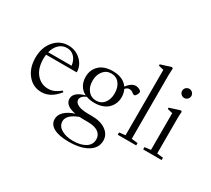

<svg xmlns="http://www.w3.org/2000/svg" viewBox="-177 -1046 1791 1626"><g transform="rotate(30 718.0 -233.5)"><path d="M229.5 11.2Q146.5 11.2 93.5 -53.2Q40.5 -117.7 40.5 -217.3Q40.5 -317.9 95.5 -382.1Q150.4 -446.3 232.4 -446.3Q304.7 -446.3 355.2 -398.4Q405.8 -350.6 405.8 -283.7H106.4Q103.5 -263.7 103.5 -243.2Q103.5 -148.9 149.2 -95.5Q194.8 -42 263.7 -42Q295.4 -42 323 -54.2Q350.6 -66.4 381.8 -91.3L391.6 -80.6Q318.4 11.2 229.5 11.2ZM232.4 -421.9Q188 -421.9 156.2 -391.8Q124.5 -361.8 111.3 -310.5H340.3Q333.5 -361.8 304.7 -392.1Q275.9 -422.4 232.4 -421.9Z M664.1 -134.3Q617.2 -134.3 583.5 -147.5Q531.7 -125 531.7 -90.3Q531.7 -62.5 565.7 -45.4Q599.6 -28.3 666 -28.3H699.2Q786.6 -28.3 838.6 8.5Q890.6 45.4 890.6 105.5Q890.6 176.8 822.8 218Q754.9 259.3 637.7 259.3Q544.9 259.3 493.2 231.4Q441.4 203.6 441.4 151.4Q441.4 109.9 475.3 77.4Q509.3 44.9 570.3 25.4Q463.9 5.9 463.9 -61Q463.9 -124.5 568.8 -153.3Q529.8 -172.9 509.8 -208.3Q489.7 -243.7 489.7 -289.6Q489.7 -357.9 535.6 -402.1Q581.5 -446.3 667 -446.3Q769 -446.3 814.5 -380.9Q856 -435.5 897.5 -435.5Q919.4 -435.5 941.9 -421.4Q952.6 -414.6 952.6 -404.8Q952.6 -393.1 942.6 -376.5Q932.6 -359.9 922.9 -359.9Q913.1 -359.9 903.8 -368.7Q886.7 -384.8 862.8 -384.8Q843.3 -384.8 824.7 -363.8Q840.8 -330.6 840.8 -291Q840.8 -259.3 829.6 -231.4Q818.4 -203.6 797.1 -181.6Q775.9 -159.7 741.5 -147Q707 -134.3 664.1 -134.3ZM773.4 -289.6Q773.4 -348.6 744.4 -385.5Q715.3 -422.4 666 -422.4Q617.2 -422.4 587.2 -385Q557.1 -347.7 557.1 -289.6Q557.1 -231.4 587.2 -194.8Q617.2 -158.2 666 -158.2Q714.8 -158.2 744.1 -194.8Q773.4 -231.4 773.4 -289.6ZM507.8 134.8Q507.8 180.2 552.7 207.5Q597.7 234.9 667 234.9Q741.7 234.9 787.6 206.3Q833.5 177.7 833.5 125.5Q833.5 82 798.6 57.4Q763.7 32.7 696.8 32.7H662.1Q636.2 32.7 614.3 31.2Q507.8 71.3 507.8 134.8Z M970.7 0V-22.5L1030.3 -29.3V-668.9L980.5 -680.7V-694.3L1082 -726.1L1093.8 -719.2Q1090.8 -679.2 1090.8 -652.3V-29.8L1151.4 -22.5V0Z M1256.8 -595.7Q1256.8 -613.8 1270 -627Q1283.2 -640.1 1301.8 -640.1Q1320.3 -640.1 1333.5 -627.2Q1346.7 -614.3 1346.7 -595.7Q1346.7 -577.1 1333.5 -564Q1320.3 -550.8 1301.8 -550.8Q1283.2 -550.8 1270 -564Q1256.8 -577.1 1256.8 -595.7ZM1219.2 0V-22.5L1278.8 -29.8V-389.2L1229 -400.9V-414.1L1330.6 -446.3L1342.8 -439.5Q1339.4 -404.3 1339.4 -372.1V-29.8L1399.9 -22.5V0Z"/></g></svg>

Font: Elstob Light
Style: Regular
Weight: 300
Designer: Peter S. Baker
Version: Version 1.015